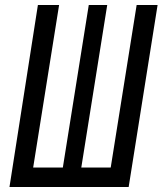

<svg xmlns="http://www.w3.org/2000/svg" viewBox="-20 -750 652 770"><path d="M18 0 132 -730H217L113 -78H232L336 -730H410L306 -78H424L528 -730H612L496 0Z"/></svg>

Font: JetBrains Mono NL
Style: Italic
Weight: 400
Italic angle: -9°
Monospace: yes
Designer: Philipp Nurullin, Konstantin Bulenkov
Foundry: JetBrains
Version: Version 2.305; ttfautohint (v1.8.4.7-5d5b)